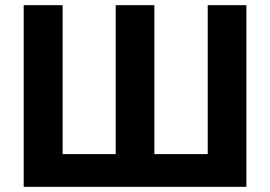

<svg xmlns="http://www.w3.org/2000/svg" viewBox="-20 -725 1049 745"><path d="M72 0V-705H223V-127H429V-705H579V-127H786V-705H936V0Z"/></svg>

Font: Nunito Sans 10pt SemiCondensed ExtraBold
Style: Regular
Weight: 800
Width: 4
Designer: Vernon Adams
Foundry: Vernon Adams
Version: Version 3.101;gftools[0.9.27]